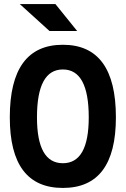

<svg xmlns="http://www.w3.org/2000/svg" viewBox="-20 -926 626 956"><path d="M293 9.8Q28.8 9.8 28.8 -341.8Q28.8 -703.1 293 -703.1Q557.1 -703.1 557.1 -341.8Q557.1 9.8 293 9.8ZM293 -113.3Q421.9 -113.3 421.9 -341.8Q421.9 -580.1 293 -580.1Q164.1 -580.1 164.1 -341.8Q164.1 -113.3 293 -113.3ZM226.6 -771.5 78.6 -905.8H255.9L364.3 -771.5Z"/></svg>

Font: Cascadia Code NF
Style: Bold
Weight: 700
Monospace: yes
Designer: Aaron Bell
Foundry: Saja Typeworks
Version: Version 2404.023; ttfautohint (v1.8.4)